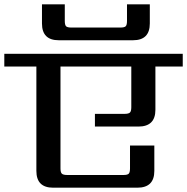

<svg xmlns="http://www.w3.org/2000/svg" viewBox="-40 -872 869 892"><path d="M578 -685H233Q155 -685 155 -763V-852H261V-775Q261 -756 267 -750Q273 -744 292 -744H519Q538 -744 544 -750Q550 -756 550 -775V-852H656V-763Q656 -685 578 -685ZM809 -622V-563H682V-362Q682 -284 603 -284H401V-343H538Q557 -343 563.5 -349Q570 -355 570 -374V-563H241V-90Q241 -71 247.5 -65Q254 -59 273 -59H533Q552 -59 558 -65Q564 -71 564 -90V-196H677V-78Q677 0 598 0H207Q129 0 129 -78V-563H-20V-622Z"/></svg>

Font: Sarpanch Medium
Style: Regular
Weight: 500
Designer: Manushi Parikh (Devanagari and Latin), Jyotish Sonowal (Devanagari)
Foundry: Indian Type Foundry
Version: Version 2.004;PS 1.0;hotconv 1.0.78;makeotf.lib2.5.61930; tt